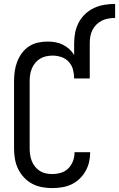

<svg xmlns="http://www.w3.org/2000/svg" viewBox="-20 -956 610 984"><path d="M247 8Q272 8 297 4Q322 0 345 -10.5Q368 -21 386.5 -38.5Q405 -56 417.5 -77.5Q430 -99 436 -123.5Q442 -148 442 -173Q442 -174 442 -174.5Q442 -175 442 -176H362Q362 -176 362 -175.5Q362 -175 362 -174Q362 -152 354 -130.5Q346 -109 330 -93Q314 -77 292 -70.5Q270 -64 247 -64Q231 -64 214.5 -67.5Q198 -71 184 -80Q170 -89 159.5 -102Q149 -115 143 -130.5Q137 -146 134.5 -162.5Q132 -179 132 -195V-540Q132 -557 134.5 -573.5Q137 -590 143.5 -605.5Q150 -621 161 -634Q172 -647 186 -655.5Q200 -664 216.5 -667.5Q233 -671 250 -671Q273 -671 295 -663.5Q317 -656 332.5 -639Q348 -622 354 -599.5Q360 -577 360 -554H440V-735Q440 -753 443 -770Q446 -787 454 -802.5Q462 -818 474.5 -830.5Q487 -843 502.5 -850.5Q518 -858 535.5 -861Q553 -864 570 -864V-936Q543 -936 515.5 -931.5Q488 -927 463 -915.5Q438 -904 417.5 -885Q397 -866 384 -841.5Q371 -817 365.5 -790Q360 -763 360 -735V-674Q350 -691 335 -704.5Q320 -718 302 -727Q284 -736 264 -739.5Q244 -743 224 -743Q199 -743 174 -737.5Q149 -732 128 -718Q107 -704 92 -683.5Q77 -663 68 -639.5Q59 -616 55.5 -590.5Q52 -565 52 -540V-195Q52 -168 56.5 -141.5Q61 -115 72.5 -91Q84 -67 102.5 -47Q121 -27 144.5 -14.5Q168 -2 194.5 3Q221 8 247 8Z"/></svg>

Font: Iosevka SS09
Style: Regular
Weight: 400
Monospace: yes
Designer: Belleve Invis
Foundry: Belleve Invis
Version: Version 5.2.1; ttfautohint (v1.8.3)